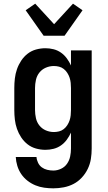

<svg xmlns="http://www.w3.org/2000/svg" viewBox="-20 -805 590 1047"><path d="M271 222Q246 222 221 218.5Q196 215 173 205.5Q150 196 130 180.5Q110 165 96 144.5Q82 124 74.5 99.5Q67 75 66 51H179Q180 67 187.5 82.5Q195 98 208 107.5Q221 117 237.5 121Q254 125 271 125Q292 125 312.5 115.5Q333 106 345.5 88Q358 70 362.5 48.5Q367 27 367 5V-82Q358 -62 344.5 -43.5Q331 -25 312.5 -12Q294 1 272 6.5Q250 12 228 12Q202 12 176.5 5Q151 -2 130.5 -18Q110 -34 95.5 -56Q81 -78 72.5 -102.5Q64 -127 61 -153Q58 -179 58 -205V-325Q58 -351 61 -377Q64 -403 72.5 -427.5Q81 -452 95.5 -474Q110 -496 130.5 -512Q151 -528 176.5 -535Q202 -542 228 -542Q250 -542 272 -536.5Q294 -531 312.5 -518Q331 -505 344.5 -486.5Q358 -468 367 -448V-530H480V5Q480 34 475.5 62Q471 90 458.5 116Q446 142 426 163.5Q406 185 381 198Q356 211 327.5 216.5Q299 222 271 222ZM274 -85Q288 -85 302 -88.5Q316 -92 327.5 -101Q339 -110 347 -122.5Q355 -135 359.5 -148.5Q364 -162 365.5 -176.5Q367 -191 367 -205V-325Q367 -339 365.5 -353.5Q364 -368 359.5 -381.5Q355 -395 347 -407.5Q339 -420 327.5 -429Q316 -438 302 -441.5Q288 -445 274 -445Q251 -445 230 -436Q209 -427 195 -409.5Q181 -392 176 -369.5Q171 -347 171 -325V-205Q171 -183 176 -160.5Q181 -138 195 -120.5Q209 -103 230 -94Q251 -85 274 -85ZM218 -610 120 -749 172 -785 275 -673 378 -785 430 -749 332 -610Z"/></svg>

Font: Lode Term
Style: Bold
Weight: 700
Monospace: yes
Designer: Belleve Invis
Foundry: Belleve Invis
Version: Version 29.2.0